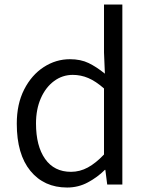

<svg xmlns="http://www.w3.org/2000/svg" viewBox="-20 -816 655 849"><path d="M276.9 13.2Q174.8 13.2 114.5 -60.3Q54.2 -133.8 54.2 -269Q54.2 -356.4 86.9 -420.4Q119.6 -484.4 173.3 -519.3Q227.1 -554.2 289.1 -554.2Q336.9 -554.2 372.1 -537.1Q407.2 -520 443.8 -490.2L439.9 -584V-795.9H521V0H454.1L445.8 -64.9H443.8Q411.6 -32.7 369.1 -9.8Q326.7 13.2 276.9 13.2ZM293.9 -56.2Q333 -56.2 368.4 -75.4Q403.8 -94.7 439.9 -132.8V-424.8Q403.3 -457 370.4 -470.9Q337.4 -484.9 301.8 -484.9Q255.9 -484.9 219 -457.5Q182.1 -430.2 160.6 -381.6Q139.2 -333 139.2 -270Q139.2 -170.4 179.4 -113.3Q219.7 -56.2 293.9 -56.2Z"/></svg>

Font: `nÑOS CN Normal
Style: Regular
Weight: 350
Designer: Ryoko NISHIZUKA ?XZm?[P (kana & ideographs); Paul D. Hunt (Latin, Greek & Cyrillic); Wenlong ZHANG _ e??? (bopomofo); Sa
Foundry: Adobe Systems Incorporated
Version: Version 1.004 June 21, 2023